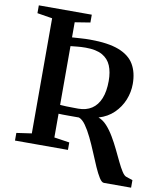

<svg xmlns="http://www.w3.org/2000/svg" viewBox="-95 -820 887 1039"><g transform="rotate(10 349.0 -300.5)"><path d="M547 142Q535 142 521.2 120.2Q507.5 98.5 492.2 63.8Q477 29 460.5 -11Q444 -51 426.2 -87.8Q408.5 -124.5 390 -150.5Q371.5 -176.5 352.5 -183Q341.5 -183 326.5 -183Q311.5 -183 295.2 -183Q279 -183 264.5 -183.2Q250 -183.5 240.5 -184V-53.5L324.5 -41V0H33.5V-42L116.5 -54V-686.5L33.5 -700V-743H324.5V-700L240.5 -686.5V-603.5Q267 -605 291.2 -606.8Q315.5 -608.5 338.5 -608.5Q438.5 -608.5 497.5 -585.8Q556.5 -563 582.2 -519.2Q608 -475.5 608 -412Q608 -367 590.8 -324.2Q573.5 -281.5 540 -248.8Q506.5 -216 457 -201.5Q482 -192.5 503.8 -168.8Q525.5 -145 544.2 -113.2Q563 -81.5 579.2 -47.8Q595.5 -14 609.8 15.8Q624 45.5 636.8 65.2Q649.5 85 660.5 88.5L696.5 100.5V142ZM340.5 -229.5Q384 -229.5 414.5 -249.5Q445 -269.5 461 -308.8Q477 -348 477 -405.5Q477 -454.5 462.5 -489.2Q448 -524 414.5 -542.8Q381 -561.5 323.5 -561.5Q298 -561.5 277 -559.2Q256 -557 240.5 -555.5V-232.5Q254 -231 274 -230.5Q294 -230 312.8 -229.8Q331.5 -229.5 340.5 -229.5Z"/></g></svg>

Font: Merriweather 60pt SemiBold
Style: Regular
Weight: 600
Version: Version 2.100